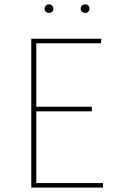

<svg xmlns="http://www.w3.org/2000/svg" viewBox="-20 -858 534 878"><path d="M441 -660H146V-370H400V-349H146V-21H451V0H123V-681H444ZM224 -818Q224 -810 218.5 -804.5Q213 -799 204 -799Q195 -799 189.5 -804.5Q184 -810 184 -818Q184 -826 189.5 -832Q195 -838 204 -838Q213 -838 218.5 -832Q224 -826 224 -818ZM389 -818Q389 -810 384 -804.5Q379 -799 370 -799Q360 -799 354.5 -804.5Q349 -810 349 -818Q349 -827 354.5 -832.5Q360 -838 370 -838Q379 -838 384 -832.5Q389 -827 389 -818Z"/></svg>

Font: Fira Sans Thin
Style: Regular
Weight: 100
Designer: bBox Type GmbH & Carrois Corporate GbR & Edenspiekermann AG
Foundry: bBox Type GmbH & Carrois Corporate GbR & Edenspiekermann AG
Version: Version 4.301